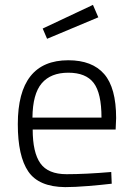

<svg xmlns="http://www.w3.org/2000/svg" viewBox="-20 -757 544 787"><path d="M53 -248Q53 -510 260 -510Q358 -510 407 -453.5Q456 -397 456 -273L454 -226H114Q114 -132 145.5 -87.5Q177 -43 253 -43Q330 -43 436 -52L438 -4Q396 1 341 5.5Q286 10 247 10Q139 9 96 -54Q53 -117 53 -248ZM396 -275Q396 -375 364 -417Q332 -459 260 -459Q188 -459 151 -415.5Q114 -372 113 -275ZM155 -640 361 -737 383 -686 173 -598Z"/></svg>

Font: Cairo Light
Style: Regular
Weight: 300
Designer: Mohamed Gaber, Accademia di Belle Arti di Urbino and others
Foundry: Kief Type Foundry, Accademia di Belle Arti di Urbino and others
Version: Version 3.011